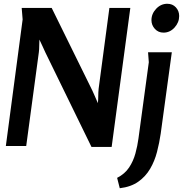

<svg xmlns="http://www.w3.org/2000/svg" viewBox="-20 -774 970 1018"><path d="M254 -732 470 -293Q475 -283 482.5 -265Q490 -247 499 -227Q501 -246 501 -265.5Q501 -285 503 -304L560 -732H671L572 5H465L220 -497Q212 -514 204.5 -531Q197 -548 189 -564Q188 -548 188 -530.5Q188 -513 186 -497L119 0H11L100 -671L95 -732ZM930 -689Q930 -655 905.5 -628Q881 -601 847 -601Q819 -601 801 -621Q783 -641 783 -667Q783 -701 808 -727.5Q833 -754 867 -754Q895 -754 912.5 -735Q930 -716 930 -689ZM891 -497 832 -65Q825 -17 812.5 31.5Q800 80 776 121Q752 162 713 189.5Q674 217 615 224L601 169Q642 148 664.5 114Q687 80 698 39.5Q709 -1 714 -39L769 -444L765 -497Z"/></svg>

Font: Rosario
Style: Bold Italic
Weight: 700
Italic angle: -8.05°
Designer: Hector Gatti
Foundry: Omnibus Type
Version: Version 1.101; ttfautohint (v1.8.1.43-b0c9)